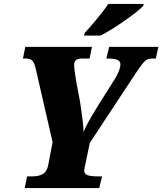

<svg xmlns="http://www.w3.org/2000/svg" viewBox="-20 -951 821 971"><path d="M117 -59H145Q177 -59 197.5 -71.5Q218 -84 224 -117L246 -232L161 -602Q154 -633 143.5 -644Q133 -655 108 -655H96L108 -714H445L433 -655H395Q373 -655 364 -647Q355 -639 355 -622Q355 -602 365 -542L385 -435Q401 -330 403 -283Q413 -315 471 -409L566 -560Q589 -602 589 -626Q589 -641 574 -648Q559 -655 525 -655H518L532 -714H781L768 -655H751Q735 -655 724.5 -650Q714 -645 702 -630.5Q690 -616 668 -583L434 -228L411 -117Q409 -108 407.5 -101Q406 -94 406 -89Q406 -71 423 -65Q440 -59 473 -59H496L482 0H105ZM408 -784Q436 -814 471.5 -857Q507 -900 528 -931H707L704 -921Q681 -896 610.5 -846.5Q540 -797 488 -771H405Z"/></svg>

Font: Noto Serif NarrowBlack
Style: Italic
Weight: 900
Width: 4
Italic angle: -12°
Designer: Monotype Design Team
Foundry: Monotype Imaging Inc.
Version: Version 1.001